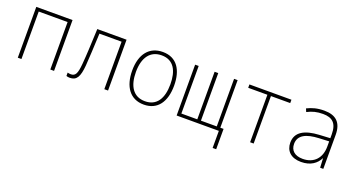

<svg xmlns="http://www.w3.org/2000/svg" viewBox="-47 -1122 3471 1881"><g transform="rotate(20 1689.0 -181.0)"><path d="M93 0H131V-495H432V0H471V-530H93Z M638 11C709 11 736 -36 746 -157C754 -259 756 -337 764 -495H995V0H1034V-530H729C721 -346 718 -265 709 -159C700 -53 682 -25 635 -25C623 -25 613 -27 602 -30V5C612 9 624 11 638 11Z M1408 10C1553 10 1626 -99 1626 -266C1626 -426 1559 -539 1411 -539C1271 -539 1189 -438 1189 -266C1189 -99 1265 10 1408 10ZM1408 -25C1286 -25 1228 -119 1228 -265C1228 -416 1293 -504 1411 -504C1538 -504 1587 -404 1587 -266C1587 -119 1531 -25 1408 -25Z M1749 0H2189V178H2226V-34H2192V-530H2155V-34H2147H1990V-530H1952V-34H1786V-530H1749Z M2515 0H2552V-495H2753V-530H2315V-495H2515Z M3048 11C3148 11 3208 -36 3238 -96H3240L3245 0H3278V-354C3278 -483 3214 -540 3094 -540C3019 -540 2967 -524 2916 -499L2930 -466C2983 -493 3029 -505 3093 -505C3189 -505 3240 -462 3240 -347V-306L3128 -300C2978 -292 2886 -243 2886 -132C2886 -46 2943 11 3048 11ZM3053 -23C2971 -23 2925 -64 2925 -133C2925 -224 3005 -262 3135 -268L3240 -273V-219C3240 -102 3173 -23 3053 -23Z"/></g></svg>

Font: Noto Sans Mono SemiCondensed ExtraLight
Style: Regular
Weight: 200
Width: 4
Designer: Monotype Design Team
Foundry: Monotype Imaging Inc.
Version: Version 2.014